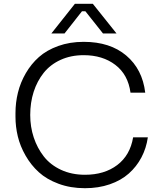

<svg xmlns="http://www.w3.org/2000/svg" viewBox="-20 -968 834 1005"><path d="M317.9 -793H249L372.1 -948.2H465.8L589.8 -793H519L426.8 -909.2H409.2ZM424.8 17.1Q349.1 17.1 286.6 -6.1Q224.1 -29.3 183.1 -66.7Q142.1 -104 113.8 -153.6Q85.4 -203.1 73.2 -254.2Q61 -305.2 61 -356.9V-376Q61 -431.2 74 -483.6Q86.9 -536.1 115 -584.7Q143.1 -633.3 183.8 -669.4Q224.6 -705.6 284.9 -727.3Q345.2 -749 418 -749Q556.2 -749 640.9 -677.2Q725.6 -605.5 740.2 -482.9H663.1Q650.4 -577.6 583.7 -628.4Q517.1 -679.2 418 -679.2Q350.6 -679.2 296.9 -654.5Q243.2 -629.9 208.7 -586.7Q174.3 -543.5 156.2 -487.3Q138.2 -431.2 138.2 -366.2Q138.2 -304.2 156.5 -248.8Q174.8 -193.4 209.2 -149.2Q243.7 -105 299.3 -79.1Q355 -53.2 424.8 -53.2Q526.4 -53.2 593.8 -104.2Q661.1 -155.3 676.8 -249H753.9Q745.6 -191.9 720.2 -143.8Q694.8 -95.7 654.1 -59.6Q613.3 -23.4 554.4 -3.2Q495.6 17.1 424.8 17.1Z"/></svg>

Font: Sora Light
Style: Regular
Weight: 300
Designer: Jonathan Barnbrook, Julián Moncada
Foundry: Barnbrook Fonts
Version: Version 2.000